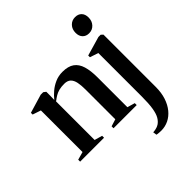

<svg xmlns="http://www.w3.org/2000/svg" viewBox="-250 -890 1303 1303"><g transform="rotate(-45 402.0 -238.5)"><path d="M68 -34.5V-434L8.5 -454V-470.5L142.5 -510.5H166.5L183.5 -497.5V-458.5L182.5 -420Q200.5 -443 226.2 -465Q252 -487 284.8 -501.5Q317.5 -516 356 -516Q410.5 -516 441.5 -493.8Q472.5 -471.5 485.5 -428Q498.5 -384.5 498.5 -321.5V-34.5L553.5 -18.5V0H331V-18.5L382.5 -34.5V-319.5Q382.5 -359.5 376.8 -388.8Q371 -418 354.8 -434Q338.5 -450 307 -450Q278.5 -450 257.2 -444.5Q236 -439 218.8 -428.5Q201.5 -418 184 -404.5V-34.5L240 -18.5V0H10.5V-18.5ZM549 241Q538.5 241 529.8 240.2Q521 239.5 514.5 238.5Q508 237.5 506 237L502 210Q511 210 528 206.5Q545 203 558.5 194.5Q578.5 181.5 592 158Q605.5 134.5 612.2 92.8Q619 51 619 -17.5V-434L558.5 -454V-470.5L696.5 -510.5H718L732 -497.5V4.5Q732 60 717.5 103.8Q703 147.5 677.8 178.2Q652.5 209 619.5 225Q586.5 241 549 241ZM669.5 -572.5Q641 -572.5 623.8 -590.5Q606.5 -608.5 606.5 -639.5Q606.5 -674 627.2 -696Q648 -718 679 -718H680Q708.5 -718 725.8 -700.5Q743 -683 743 -651Q743 -617 722.2 -594.8Q701.5 -572.5 670.5 -572.5Z"/></g></svg>

Font: Merriweather 144pt SemiBold
Style: Regular
Weight: 600
Version: Version 2.100